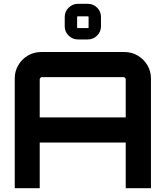

<svg xmlns="http://www.w3.org/2000/svg" viewBox="-20 -995 876 1015"><path d="M58 0V-580.7Q58 -618.9 76.8 -650.7Q95.5 -682.5 127.3 -701.2Q159.1 -720 197.3 -720H638Q676.2 -720 708 -701.2Q739.8 -682.5 758.9 -650.7Q778 -618.9 778 -580.7V0H644.6V-241.6H190V0H58ZM190 -374.3H644.6V-575.2Q644.6 -580.2 641 -583.7Q637.5 -587.3 632.5 -587.3H202.1Q197.2 -587.3 193.6 -583.7Q190 -580.2 190 -575.2V-374.3ZM392.1 -786.5Q363.6 -786.5 342.9 -806.9Q322.2 -827.2 322.2 -855.4V-905.9Q322.2 -934.1 342.9 -954.5Q363.6 -974.8 392.1 -974.8H444.6Q472.8 -974.8 493.3 -954.5Q513.8 -934.1 513.8 -905.9V-855.4Q513.8 -827.2 493.3 -806.9Q472.8 -786.5 444.6 -786.5ZM390.5 -846.5H445.5Q446.7 -846.5 447.5 -847.4Q448.3 -848.4 448.3 -849.6V-905.5Q448.3 -906.7 447.5 -907.7Q446.7 -908.6 445.5 -908.6H390.5Q389.3 -908.6 388.5 -907.7Q387.7 -906.7 387.7 -905.5V-849.6Q387.7 -848.4 388.5 -847.4Q389.3 -846.5 390.5 -846.5Z"/></svg>

Font: Orbitron
Style: Regular
Weight: 400
Designer: Matt McInerney
Foundry: The League of Moveable Type
Version: Version 2.001